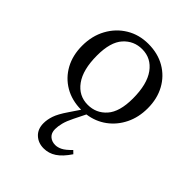

<svg xmlns="http://www.w3.org/2000/svg" viewBox="-202 -540 909 909"><g transform="rotate(45 252.0 -85.5)"><path d="M253 66.5Q237.5 97.5 231.8 120.2Q226 143 226 162Q226 187.5 241.2 201.2Q256.5 215 280 215Q296 215 313.8 206.2Q331.5 197.5 357 171L371.5 185Q343 227.5 314.5 246.2Q286 265 252.5 265Q216 265 191.8 242.5Q167.5 220 167.5 180.5Q167.5 156.5 176.5 129.8Q185.5 103 213.5 62L248.5 10Q186 9.5 138.5 -18.2Q91 -46 64.2 -95Q37.5 -144 37.5 -208Q37.5 -274 65.8 -325.5Q94 -377 142.8 -406.5Q191.5 -436 253.5 -436Q317 -436 365 -408.2Q413 -380.5 440 -331.2Q467 -282 467 -218Q467 -157.5 443.2 -109.2Q419.5 -61 377.8 -30.2Q336 0.5 282 8ZM254 -28.5Q310.5 -28.5 347.5 -70.2Q384.5 -112 384.5 -201Q384.5 -296.5 347.8 -347Q311 -397.5 250.5 -397.5Q194.5 -397.5 157.2 -356Q120 -314.5 120 -225Q120 -129.5 156.8 -79Q193.5 -28.5 254 -28.5Z"/></g></svg>

Font: Newsreader Text
Style: Regular
Weight: 400
Designer: Hugues Gentile
Foundry: Production Type
Version: Version 1.002